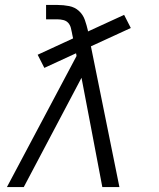

<svg xmlns="http://www.w3.org/2000/svg" viewBox="-20 -755 640 775"><path d="M8 0 289 -529 287 -540 159 -481 132 -534 275 -600 271 -619V-620Q269 -631 266 -642.5Q263 -654 255.5 -662.5Q248 -671 236 -674Q224 -677 212 -677H166V-735H212Q236 -735 259 -730.5Q282 -726 298.5 -711Q315 -696 322.5 -674.5Q330 -653 335 -631V-628L481 -695L508 -642L347 -568L462 0H393L348 -237L309 -441L76 0Z"/></svg>

Font: Iosevka SS04 Lt Ex Obl
Style: Regular
Weight: 300
Width: 7
Italic angle: -9°
Monospace: yes
Designer: Belleve Invis
Foundry: Belleve Invis
Version: Version 19.0.0; ttfautohint (v1.8.4)